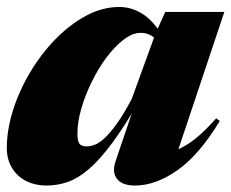

<svg xmlns="http://www.w3.org/2000/svg" viewBox="-26 -530 679 564"><path d="M313.5 -56.5 376.5 -242 386.5 -239Q341 -160.5 304 -110.5Q267 -60.5 235 -33.2Q203 -6 173 4.5Q143 15 111 15Q76 15 49.5 1Q23 -13 8.5 -38Q-6 -63 -6 -94.5Q-6 -148.5 12.2 -206.2Q30.5 -264 62.8 -318Q95 -372 137.2 -415.2Q179.5 -458.5 227.2 -484Q275 -509.5 324.5 -509.5Q360.5 -509.5 393 -489Q425.5 -468.5 453.5 -420.5L443 -398Q433 -416.5 419.2 -425Q405.5 -433.5 387 -433.5Q363.5 -433.5 337.8 -414Q312 -394.5 287.5 -362Q263 -329.5 243.8 -290.2Q224.5 -251 213 -211.5Q201.5 -172 201.5 -138.5Q201.5 -116 207.2 -108Q213 -100 229.5 -100Q240 -100 253 -105Q266 -110 282 -125Q298 -140 317.8 -167.5Q337.5 -195 361 -239.5L431 -432L459.5 -495H633L485.5 -54L467.5 -80.5Q491 -87 513.2 -99.2Q535.5 -111.5 559 -132Q582.5 -152.5 609 -182.5L619.5 -174.5Q559 -74.5 495 -29.8Q431 15 371 15Q333 15 317.8 -4.5Q302.5 -24 313.5 -56.5Z"/></svg>

Font: Newsreader 60pt ExtraBold
Style: Italic
Weight: 800
Italic angle: -17°
Designer: Hugues Gentile
Foundry: Production Type
Version: Version 1.003